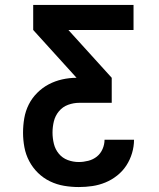

<svg xmlns="http://www.w3.org/2000/svg" viewBox="-20 -755 640 775"><path d="M298 0Q268 0 238.5 -5Q209 -10 182 -23Q155 -36 133.5 -57Q112 -78 98 -104.5Q84 -131 78.5 -160.5Q73 -190 73 -219Q73 -249 78 -278Q83 -307 96 -333Q109 -359 130 -380Q151 -401 176.5 -414.5Q202 -428 231 -434.5Q260 -441 289 -441L114 -634V-735H519V-634H256L431 -441V-340H300Q277 -340 255 -332Q233 -324 218 -306Q203 -288 197.5 -265.5Q192 -243 192 -220Q192 -197 197.5 -174.5Q203 -152 217.5 -134.5Q232 -117 253.5 -109Q275 -101 298 -101Q317 -101 336.5 -106Q356 -111 371 -123Q386 -135 394 -153.5Q402 -172 402 -191H521Q521 -164 513 -137Q505 -110 490 -87Q475 -64 453 -46.5Q431 -29 405.5 -18.5Q380 -8 353 -4Q326 0 298 0Z"/></svg>

Font: Iosevka Custom Extended
Style: Bold
Weight: 700
Width: 7
Monospace: yes
Designer: Belleve Invis
Foundry: Belleve Invis
Version: Version 11.2.4; ttfautohint (v1.8.4)